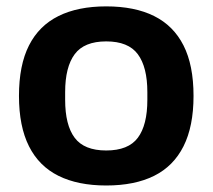

<svg xmlns="http://www.w3.org/2000/svg" viewBox="-20 -558 653 590"><path d="M306.4 12Q219.5 12 159.7 -17.7Q99.8 -47.4 69.1 -108.5Q38.3 -169.7 38.3 -263.2Q38.3 -357.8 69.1 -418.4Q99.8 -479 159.7 -508.7Q219.5 -538.4 306.4 -538.4Q394 -538.4 453.6 -508.7Q513.2 -479 543.9 -418.4Q574.7 -357.8 574.7 -263.2Q574.7 -169.7 543.9 -108.5Q513.2 -47.4 453.6 -17.7Q394 12 306.4 12ZM306.4 -95.6Q374.3 -95.6 403.5 -134.6Q432.8 -173.6 432.8 -251.4V-274.8Q432.8 -352 403.5 -391.4Q374.3 -430.8 306.4 -430.8Q238.7 -430.8 209.5 -391.4Q180.2 -352 180.2 -274.8V-251.4Q180.2 -173.6 209.5 -134.6Q238.7 -95.6 306.4 -95.6Z"/></svg>

Font: Archivo Variable SemiBold
Style: Regular
Weight: 600
Designer: Hector Gatti
Foundry: Omnibus-Type
Version: Version 2.001